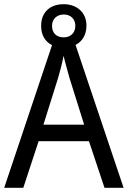

<svg xmlns="http://www.w3.org/2000/svg" viewBox="-20 -895 610 915"><path d="M478 0H569L340 -681C372 -697 392 -729 392 -773C392 -836 346 -875 283 -875C218 -875 176 -836 176 -772C176 -728 195 -696 228 -680L0 0H91L164 -222H404ZM284 -717C248 -717 228 -738 228 -772C228 -805 252 -826 284 -826C316 -826 339 -805 339 -772C339 -738 316 -717 284 -717ZM311 -524 381 -301H187L257 -524C265 -551 276 -592 283 -629C289 -602 305 -547 311 -524Z"/></svg>

Font: Noto Sans Gurmukhi UI SemiCondensed
Style: Regular
Weight: 400
Width: 4
Designer: Jelle Bosma - Monotype Design Team
Foundry: Monotype Imaging Inc.
Version: Version 2.004